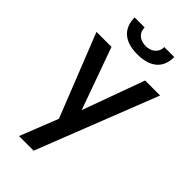

<svg xmlns="http://www.w3.org/2000/svg" viewBox="-274 -761 1043 1043"><g transform="rotate(45 247.5 -240.0)"><path d="M94.7 -689.9H171.4Q171.4 -657.7 192.6 -639.9Q213.9 -622.1 246.6 -622.1Q279.8 -622.1 301 -640.4Q322.3 -658.7 322.3 -689.9H398.9Q398.9 -625 359.4 -591.6Q319.8 -558.1 246.6 -558.1Q172.9 -558.1 133.8 -592Q94.7 -626 94.7 -689.9ZM106 210 192.9 -9.8 3.4 -487.8H118.7L247.1 -130.4L377 -487.8H492.2L218.3 210Z"/></g></svg>

Font: Acari Sans SemiBold
Style: Regular
Weight: 600
Designer: Alfredo Marco Pradil and Stefan Peev
Foundry: Hanken Design Co.
Version: Version 1.045;January 11, 2019;FontCreator 11.5.0.2425 64-bi